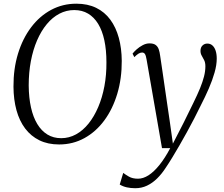

<svg xmlns="http://www.w3.org/2000/svg" viewBox="-20 -772 1213 1040"><path d="M300 10.5Q239.5 10.5 193.5 -12Q147.5 -34.5 116.2 -76Q85 -117.5 69.2 -175Q53.5 -232.5 53 -302.5Q52.5 -399.5 77.5 -481.2Q102.5 -563 148.5 -624Q194.5 -685 257 -718.5Q319.5 -752 393.5 -752Q455 -752 501 -729.5Q547 -707 577.5 -665.5Q608 -624 623.5 -567.2Q639 -510.5 639.5 -442.5Q640 -346.5 615.2 -264Q590.5 -181.5 545.2 -120Q500 -58.5 437.5 -24Q375 10.5 300 10.5ZM311.5 -23.5Q354 -23.5 391.8 -44.2Q429.5 -65 459.8 -102.8Q490 -140.5 512 -192Q534 -243.5 545.5 -305Q557 -366.5 556.5 -434.5Q556.5 -501.5 545.2 -553.8Q534 -606 511.8 -642.5Q489.5 -679 457.2 -698.2Q425 -717.5 382 -717.5Q339.5 -717.5 301.8 -697.8Q264 -678 233.5 -641.2Q203 -604.5 181 -553.8Q159 -503 147.2 -441Q135.5 -379 135.5 -309Q136 -243 147.8 -190.2Q159.5 -137.5 182 -100.2Q204.5 -63 237 -43.2Q269.5 -23.5 311.5 -23.5ZM774 -449.5Q770.5 -471 765.2 -479.2Q760 -487.5 749.5 -487.5Q739.5 -487.5 729.5 -481Q719.5 -474.5 707.5 -462.5L698 -481.5Q705.5 -491.5 720 -504.5Q734.5 -517.5 752.8 -527.2Q771 -537 790 -537Q811.5 -537 823 -528.5Q834.5 -520 839.8 -505Q845 -490 847.5 -470Q854 -426 860.5 -382.2Q867 -338.5 873.2 -294.5Q879.5 -250.5 886 -206.5Q892.5 -162.5 899 -118.5L916.5 6L974.5 -107Q1004.5 -168 1027 -213.8Q1049.5 -259.5 1063.8 -294.5Q1078 -329.5 1085.2 -358Q1092.5 -386.5 1092.5 -413Q1092.5 -433 1085.8 -446.2Q1079 -459.5 1072.5 -470.8Q1066 -482 1066 -496.5Q1066 -515 1076.8 -525.5Q1087.5 -536 1103 -536Q1119 -536 1130.2 -526.2Q1141.5 -516.5 1147.8 -498.2Q1154 -480 1154 -454.5Q1154 -420 1142.2 -378.8Q1130.5 -337.5 1111 -292.5Q1091.5 -247.5 1068 -202Q1051.5 -167.5 1032.2 -130.5Q1013 -93.5 992.5 -56.2Q972 -19 951.8 16Q931.5 51 913 81.5Q894.5 112 878.5 135.5Q857 169 831.5 194.2Q806 219.5 776.5 233.5Q747 247.5 713 247.5Q688.5 247.5 667 242.8Q645.5 238 628.5 227.5L647.5 164.5Q659 173.5 678.5 184.8Q698 196 727.5 196Q755.5 196 784.5 177.5Q813.5 159 843.2 122.2Q873 85.5 902 30.5H857.5Z"/></svg>

Font: Merriweather 96pt Light
Style: Italic
Weight: 300
Italic angle: -7.8°
Version: Version 2.101